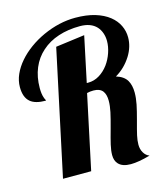

<svg xmlns="http://www.w3.org/2000/svg" viewBox="-114 -839 828 945"><g transform="rotate(-15 300.5 -366.5)"><path d="M373 -4.9Q357.9 -21.5 357.9 -49.8Q357.9 -72.3 364.7 -101.8Q371.6 -131.3 384.8 -178.2Q397.9 -225.6 404.5 -256.3Q411.1 -287.1 411.1 -313Q411.1 -344.7 397.9 -362.3Q383.3 -380.9 351.1 -380.9Q333 -380.9 317.9 -377L237.8 0H94.2L230 -636.2L377.9 -655.8L329.1 -424.8H336.9Q366.7 -424.8 393.1 -440.7Q419.4 -456.5 439.5 -483.4Q458 -508.8 468.5 -539.6Q479 -570.3 479 -599.1Q479 -620.6 472.4 -639.6Q465.8 -658.7 453.1 -672.9Q424.3 -704.1 369.1 -704.1Q308.1 -704.1 258.5 -687.7Q209 -671.4 173.3 -639.6Q137.2 -607.9 118.2 -562.5Q99.1 -517.1 99.1 -460.9Q99.1 -429.7 106 -411.1Q107.9 -404.8 110.8 -399.9Q112.8 -396.5 112.8 -393.1Q58.6 -393.1 33.7 -414.6Q5.9 -438 5.9 -490.2Q5.9 -522.9 20 -554.9Q34.2 -586.9 60.1 -616.7Q84.5 -645 118.4 -669.7Q152.3 -694.3 191.9 -712.4Q274.9 -750 356.9 -750Q413.6 -750 456.8 -737.1Q500 -724.1 529.3 -700.7Q556.6 -678.7 570.3 -650.1Q584 -621.6 584 -589.8Q584 -542 556.2 -497.1Q524.9 -447.3 476.1 -418.9Q514.6 -407.2 530.3 -381.3Q544.9 -356.4 544.9 -318.8Q544.9 -291 538.6 -259.5Q532.2 -228 520.5 -185.1Q507.3 -137.2 501.7 -112.1Q496.1 -86.9 496.1 -65.9Q496.1 -42.5 506.6 -24.7Q517.1 -6.8 535.2 0Q475.1 17.1 436 17.1Q392.6 17.1 373 -4.9Z"/></g></svg>

Font: Pattaya
Style: Regular
Weight: 400
Designer: Pablo Impallari / Thai characters Designed by Thanarat Vachiruckul and Suppakit Chalermlarp
Foundry: Pablo Impallari
Version: Version 2.001